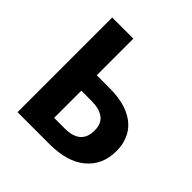

<svg xmlns="http://www.w3.org/2000/svg" viewBox="-181 -848 1000 1000"><g transform="rotate(45 318.5 -348.5)"><path d="M325.2 0H89.8V-697.3H245.6V-427.7H335Q427.2 -427.7 485.4 -400.9Q543.5 -374 570.6 -327.4Q597.7 -280.8 597.7 -221.2Q597.7 -119.6 527.1 -59.8Q456.5 0 325.2 0ZM245.6 -113.8H324.2Q441.4 -113.8 441.4 -216.3Q441.4 -267.6 409.4 -290.8Q377.4 -314 322.8 -314H245.6Z"/></g></svg>

Font: Lunasima
Style: Bold
Weight: 700
Designer: The DocRepair Project, Monotype Design Team
Foundry: Google
Version: Version 2.009